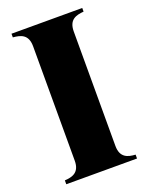

<svg xmlns="http://www.w3.org/2000/svg" viewBox="-134 -770 649 839"><g transform="rotate(-20 190.5 -350.0)"><path d="M26 -18V0H355V-18C320 -20 285 -29 285 -84V-616C285 -672 320 -680 355 -683V-700H26V-683C61 -680 96 -672 96 -616V-84C96 -29 61 -20 26 -18Z"/></g></svg>

Font: Sprat Condesed
Style: Bold
Weight: 700
Width: 3
Designer: Ethan Nakache
Foundry: Collletttivo
Version: Version 2.000;Glyphs 3.2 (3217)